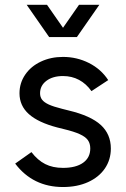

<svg xmlns="http://www.w3.org/2000/svg" viewBox="-20 -750 515 784"><path d="M42 -82 108.4 -128.9Q133.8 -95.7 164.6 -80.1Q195.3 -64.5 237.3 -64.5Q290 -64.5 319.3 -85.4Q348.6 -106.4 348.6 -143.6Q348.6 -164.1 338.9 -177.7Q329.1 -191.4 305.7 -202.1Q282.2 -212.9 241.2 -222.7L213.9 -229.5Q135.7 -250 97.7 -284.2Q59.6 -318.4 59.6 -369.1Q59.6 -411.1 83 -445.3Q106.4 -479.5 147 -498.5Q187.5 -517.6 237.3 -517.6Q293.9 -517.6 343.3 -492.7Q392.6 -467.8 421.9 -422.9L353.5 -377.9Q332 -408.2 302.7 -423.8Q273.4 -439.5 237.3 -439.5Q195.3 -439.5 169.4 -419.9Q143.6 -400.4 143.6 -369.1Q143.6 -353.5 151.9 -342.8Q160.2 -332 179.2 -323.2Q198.2 -314.5 233.4 -305.7L260.7 -298.8Q350.6 -277.3 391.6 -239.7Q432.6 -202.1 432.6 -143.6Q432.6 -97.7 408.2 -62Q383.8 -26.4 339.4 -6.3Q294.9 13.7 237.3 13.7Q175.8 13.7 127 -10.3Q78.1 -34.2 42 -82ZM180.7 -598.6H263.7L171.9 -730.5H88.9ZM210.9 -598.6H293.9L385.7 -730.5H302.7Z"/></svg>

Font: Wanted Sans Variable
Style: Regular
Weight: 400
Designer: Original Design by Kil Hyung-jin and Kang Hanbin, Wanted Lab, Inc; Hangeul from Source Han Sans by Jang Soo-young and Ka
Foundry: Wanted Lab, Inc.
Version: Version 1.003;Glyphs 3.2 (3227)